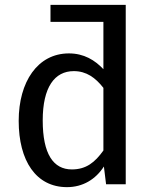

<svg xmlns="http://www.w3.org/2000/svg" viewBox="-20 -759 630 791"><path d="M256 12C321 12 374 -20 408 -73L417 0H498V-739H188V-669H406V-474C371 -511 326 -539 264 -539C135 -539 57 -422 57 -261C57 -97 128 12 256 12ZM156 -263C156 -400 205 -466 284 -466C336 -466 373 -439 406 -397V-139C371 -90 335 -61 276 -61C200 -61 156 -124 156 -263Z"/></svg>

Font: FiraGO Unicode
Style: Regular
Weight: 400
Designer: bBox Type
Foundry: bBox Type GmbH
Version: Version 1.001;PS 001.001;hotconv 1.0.88;makeotf.lib2.5.64775